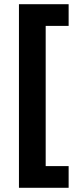

<svg xmlns="http://www.w3.org/2000/svg" viewBox="-20 -734 371 912"><path d="M306 158V55H197V-611H306V-714H70V158Z"/></svg>

Font: Noto Sans Javanese
Style: Bold
Weight: 700
Designer: Monotype Design Team
Foundry: Monotype Imaging Inc.
Version: Version 2.005